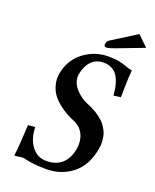

<svg xmlns="http://www.w3.org/2000/svg" viewBox="-153 -911 812 1008"><g transform="rotate(20 253.0 -407.0)"><path d="M476.1 -630.9Q470.2 -566.9 470.2 -479L430.2 -474.1Q428.7 -496.6 425.5 -514.9Q422.4 -533.2 414.8 -553.5Q407.2 -573.7 396.2 -587.4Q385.3 -601.1 366.9 -610.1Q348.6 -619.1 325.2 -619.1Q280.8 -619.1 254.9 -590.8Q229 -563 221.2 -517.1Q217.3 -494.6 225.6 -472.4Q233.9 -450.2 249.8 -433.8Q265.6 -417.5 282 -406Q298.3 -394.5 314 -388.2Q327.6 -382.8 339.4 -377.2Q351.1 -371.6 364.5 -364Q377.9 -356.4 388.4 -348.6Q398.9 -340.8 410.4 -330.3Q421.9 -319.8 429.2 -308.8Q436.5 -297.9 443.8 -283.9Q451.2 -270 453.6 -255.1Q456.1 -240.2 457.3 -221.9Q458.5 -203.6 454.1 -184.1Q437.5 -88.4 375.7 -39.3Q314 9.8 228 9.8Q187 9.8 158.7 6.1Q130.4 2.4 116.2 -1.2Q102.1 -4.9 94.2 -4.9Q84.5 -4.9 70.8 -2.4Q57.1 0 48.8 0Q55.7 -50.8 62 -174.8L101.1 -178.2Q103 -110.8 134.8 -70.8Q166.5 -30.8 214.8 -30.8Q323.2 -30.8 345.2 -145Q352.5 -189.9 336.4 -225.1Q320.3 -260.3 280.8 -277.8Q257.3 -287.6 237.1 -298.6Q216.8 -309.6 192.1 -328.9Q167.5 -348.1 151.4 -369.4Q135.3 -390.6 127 -420.9Q118.2 -451.2 124 -484.9Q129.9 -519.5 145.5 -548.8Q161.6 -578.1 182.9 -597.9Q204.1 -617.7 230 -631.6Q255.9 -645.5 281.7 -651.9Q307.6 -658.2 333 -658.2Q372.6 -658.2 396.2 -653.3Q419.9 -648.4 439 -641.1Q458 -633.8 476.1 -630.9ZM448.2 -824.2 505.9 -768.1 353 -710Q322.3 -698.2 308.1 -698.2Q295.9 -698.2 295.9 -710V-712.9Q298.3 -729.5 311 -737.8Z"/></g></svg>

Font: Linux Libertine G
Style: Semibold Italic
Weight: 600
Italic angle: -11.5°
Designer: Philipp H. Poll
Foundry: Philipp H. Poll
Version: Version 5.1.1